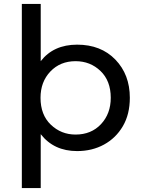

<svg xmlns="http://www.w3.org/2000/svg" viewBox="-20 -762 722 976"><path d="M187 194H91V-742H187V-451Q252 -535 372 -535Q493 -535 566.5 -459Q640 -383 640 -265Q640 -181 604.5 -120.5Q569 -60 508.5 -27Q448 6 372 6Q254 6 187 -80ZM364 -78Q444 -78 493.5 -131Q543 -184 543 -265Q543 -351 491 -401Q439 -451 364 -451Q286 -451 236 -398.5Q186 -346 186 -265Q186 -178 238.5 -128Q291 -78 364 -78Z"/></svg>

Font: Argentum Novus
Style: Regular
Weight: 400
Designer: Julieta Ulanovsky
Foundry: Julieta Ulanovsky
Version: Version 7.20;July 27, 2021;FontCreator 13.0.0.2683 64-bit